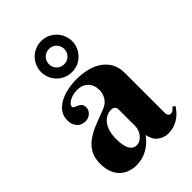

<svg xmlns="http://www.w3.org/2000/svg" viewBox="-229 -856 955 955"><g transform="rotate(-45 249.0 -378.5)"><path d="M280.8 -252.9Q280.8 -265.1 272.9 -271.5Q265.1 -277.8 252.9 -277.8Q235.8 -277.8 220.5 -270Q205.1 -262.2 193.4 -247.1Q181.6 -231.9 174.8 -209.7Q168 -187.5 168 -158.2Q168 -129.9 172.1 -111.3Q176.3 -92.8 183.3 -81.8Q190.4 -70.8 199.7 -66.4Q209 -62 219.2 -62Q231.9 -62 243.2 -68.6Q254.4 -75.2 262.7 -85.4Q271 -95.7 275.9 -108.4Q280.8 -121.1 280.8 -133.8ZM203.1 -466.8Q186.5 -466.8 172.4 -462.9Q158.2 -459 147.9 -453.1Q137.7 -447.3 131.8 -440.2Q126 -433.1 126 -426.8Q126 -419.4 133.5 -416.3Q141.1 -413.1 150.4 -408.9Q159.7 -404.8 167.2 -397.2Q174.8 -389.6 174.8 -374Q174.8 -363.8 170.7 -355.2Q166.5 -346.7 159.4 -340.1Q152.3 -333.5 142.8 -329.8Q133.3 -326.2 123 -326.2Q95.7 -326.2 78.9 -344.7Q62 -363.3 62 -394Q62 -423.8 77.6 -445.1Q93.3 -466.3 118.4 -480Q143.6 -493.7 175.3 -500.2Q207 -506.8 238.8 -506.8Q276.9 -506.8 311.5 -498.5Q346.2 -490.2 372.8 -472.2Q399.4 -454.1 415.3 -426.3Q431.2 -398.4 431.2 -358.9V-83Q431.2 -78.6 431.6 -73.2Q432.1 -67.9 434.1 -63.5Q436 -59.1 439.9 -56.2Q443.8 -53.2 451.2 -53.2Q460 -53.2 467.5 -59.8Q475.1 -66.4 481 -73.2L493.2 -63Q485.8 -52.7 475.6 -40.5Q465.3 -28.3 450.7 -17.6Q436 -6.8 416.5 0.5Q397 7.8 372.1 7.8Q341.3 7.8 317.4 -10.5Q293.5 -28.8 286.1 -66.9Q270.5 -45.9 253.7 -31.7Q236.8 -17.6 219.2 -8.8Q201.7 0 183.8 3.9Q166 7.8 147.9 7.8Q124.5 7.8 102.5 0.5Q80.6 -6.8 63.2 -22.7Q45.9 -38.6 35.4 -64Q24.9 -89.4 24.9 -126Q24.9 -170.4 42.5 -198.7Q60.1 -227.1 88.6 -246.3Q117.2 -265.6 153.6 -279.3Q189.9 -293 228 -308.1Q256.3 -319.3 269.3 -341.6Q282.2 -363.8 282.2 -387.2Q282.2 -423.3 261 -445.1Q239.7 -466.8 203.1 -466.8ZM139.6 -655.8Q139.6 -678.2 148.2 -698.2Q156.7 -718.3 171.6 -733.2Q186.5 -748 206.5 -756.6Q226.6 -765.1 249 -765.1Q271.5 -765.1 291.3 -756.6Q311 -748 325.9 -733.2Q340.8 -718.3 349.4 -698.2Q357.9 -678.2 357.9 -655.8Q357.9 -633.3 349.4 -613.5Q340.8 -593.8 325.9 -578.9Q311 -564 291.3 -555.4Q271.5 -546.9 249 -546.9Q226.6 -546.9 206.5 -555.4Q186.5 -564 171.6 -578.9Q156.7 -593.8 148.2 -613.5Q139.6 -633.3 139.6 -655.8ZM194.8 -655.8Q194.8 -644.5 199 -634.8Q203.1 -625 210.4 -617.7Q217.8 -610.4 227.8 -606.2Q237.8 -602.1 249 -602.1Q260.3 -602.1 270 -606.2Q279.8 -610.4 287.1 -617.7Q294.4 -625 298.6 -634.8Q302.7 -644.5 302.7 -655.8Q302.7 -667 298.6 -677Q294.4 -687 287.1 -694.3Q279.8 -701.7 270 -705.8Q260.3 -710 249 -710Q237.8 -710 227.8 -705.8Q217.8 -701.7 210.4 -694.3Q203.1 -687 199 -677Q194.8 -667 194.8 -655.8Z"/></g></svg>

Font: Berkshire Swash
Style: Regular
Weight: 700
Designer: Astigmatic (AOETI)
Foundry: Astigmatic (AOETI)
Version: Version 1.000